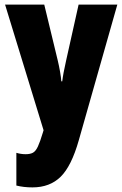

<svg xmlns="http://www.w3.org/2000/svg" viewBox="-20 -666 531 833"><path d="M2 -646H172L230 -406Q236 -381 240.5 -355.5Q245 -330 246 -313H250Q252 -330 256 -351.5Q260 -373 267 -404L321 -646H489L322 -58Q290 55 243 101Q196 147 121 147Q102 147 84.5 145Q67 143 51 139V-3Q71 3 91 3Q111 3 123 -3.5Q135 -10 144.5 -30.5Q154 -51 166 -91L169 -101Z"/></svg>

Font: Noto Sans Kannada UI ExtraCondensed Black
Style: Regular
Weight: 900
Width: 2
Designer: Jelle Bosma - Monotype Design Team
Foundry: Monotype Imaging Inc.
Version: Version 2.005; ttfautohint (v1.8.4.7-5d5b)